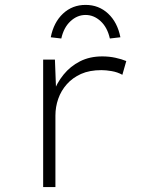

<svg xmlns="http://www.w3.org/2000/svg" viewBox="-20 -763 597 783"><path d="M156 0V-520H204L209 -389L196 -381Q211 -424 239 -458.5Q267 -493 306.5 -513Q346 -533 397 -533Q425 -533 450.5 -527.5Q476 -522 495 -514L479 -458Q459 -469 435.5 -473Q412 -477 394 -477Q345 -477 310.5 -461.5Q276 -446 252.5 -419.5Q229 -393 217.5 -360Q206 -327 206 -292V0ZM230 -606 187 -611Q199 -672 237 -707.5Q275 -743 329 -743Q383 -743 421 -707.5Q459 -672 471 -611L428 -606Q418 -651 390.5 -676.5Q363 -702 329 -702Q295 -702 267.5 -676.5Q240 -651 230 -606Z"/></svg>

Font: Lexend Giga ExtraLight
Style: Regular
Weight: 250
Version: Version 1.007